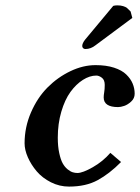

<svg xmlns="http://www.w3.org/2000/svg" viewBox="-20 -687 523 717"><path d="M237.8 9.8Q202.1 9.8 170.2 -6.3Q138.2 -22.5 117.2 -47.1Q96.2 -71.8 84 -99.6Q71.8 -127.4 71.8 -151.9Q71.8 -211.9 95.7 -267.1Q119.6 -322.3 157.5 -360.4Q195.3 -398.4 242.7 -421.1Q290 -443.8 336.9 -443.8Q376.5 -443.8 405.8 -434.3Q435.1 -424.8 451.4 -408.9Q467.8 -393.1 475.3 -375Q482.9 -356.9 482.9 -336.9Q482.9 -319.8 470 -307.9Q457 -295.9 443.8 -291.5Q430.7 -287.1 420.9 -287.1Q367.2 -287.1 367.2 -323.2Q367.2 -331.1 369.1 -342.3Q371.1 -353.5 371.1 -370.1Q371.1 -388.7 360.4 -396.7Q349.6 -404.8 339.8 -404.8Q314.9 -404.8 289.6 -388.7Q264.2 -372.6 243.2 -343.8Q222.2 -314.9 209 -270Q195.8 -225.1 195.8 -172.9Q195.8 -140.1 201.2 -115.5Q206.5 -90.8 214.1 -77.1Q221.7 -63.5 232.2 -54.9Q242.7 -46.4 251.5 -43.7Q260.3 -41 269 -41Q288.6 -41 326.4 -62.5Q364.3 -84 392.1 -116.2L432.1 -82Q388.7 -38.1 344.7 -14.2Q300.8 9.8 237.8 9.8ZM402.8 -665Q408.7 -667 418 -667Q430.7 -667 439.9 -664.1Q449.2 -661.1 453.4 -658Q457.5 -654.8 461.9 -649.9Q466.3 -645 467.8 -644L474.1 -620.1L336.9 -518.1Q319.3 -503.9 298.8 -503.9Q293.9 -503.9 290.5 -507.1Q287.1 -510.3 287.1 -515.1Q287.1 -525.4 297.9 -539.1Z"/></svg>

Font: Linux Libertine
Style: Bold Italic
Weight: 700
Italic angle: -11.5°
Designer: Philipp H. Poll
Foundry: Philipp H. Poll
Version: Version 4.0.5